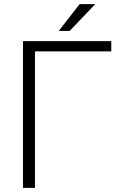

<svg xmlns="http://www.w3.org/2000/svg" viewBox="-20 -910 592 930"><path d="M519 -661.1H149.4V0H91.3V-710.9H519ZM365.7 -890.1H441.4L317.4 -760.3H264.6Z"/></svg>

Font: Franko
Style: Light
Weight: 300
Designer: Google
Version: Version 1.200310; 2013